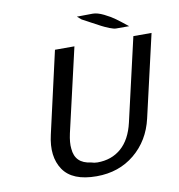

<svg xmlns="http://www.w3.org/2000/svg" viewBox="-93 -938 968 1040"><g transform="rotate(-10 391.0 -418.5)"><path d="M399 -853Q414 -853 443 -853.5Q472 -854 486 -854Q512 -854 546.5 -837Q581 -820 605 -802.5Q629 -785 669 -753H597Q585 -753 562 -762Q539 -771 520 -781Q501 -791 467.5 -809Q434 -827 421 -834ZM149 -248 251 -697H358L252 -237Q241 -187 245 -154Q251 -72 337 -62Q354 -56 372 -56Q450 -56 503 -102Q556 -148 577 -239L682 -696H782L678 -244Q651 -126 564.5 -54.5Q478 17 355 17Q222 17 172 -57Q122 -131 149 -248Z"/></g></svg>

Font: Coval
Style: Italic
Weight: 400
Foundry: Context Ltd
Version: Version 001.000